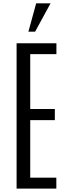

<svg xmlns="http://www.w3.org/2000/svg" viewBox="-20 -1115 395 1135"><path d="M78.1 0V-859.4H313.5V-794.9H158.7V-470.7H304.2V-404.8H158.7V-64.9H313V0ZM147.9 -927.7 193.8 -1095.2H278.8L187.5 -927.7Z"/></svg>

Font: Antonio ExtraLight
Style: Regular
Weight: 250
Designer: Vernon Adams
Foundry: Vernon Adams
Version: Version 1.002